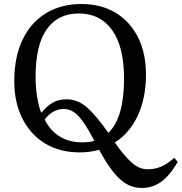

<svg xmlns="http://www.w3.org/2000/svg" viewBox="-20 -744 904 955"><path d="M686 191Q624 191 575.5 146Q527 101 473 1Q427 14 377 14Q278 14 205 -30Q132 -74 91.5 -154Q51 -234 51 -341Q51 -459 91.5 -545Q132 -631 207.5 -677.5Q283 -724 386 -724Q483 -724 555 -680.5Q627 -637 666.5 -558.5Q706 -480 706 -373Q706 -258 666 -170.5Q626 -83 551 -35Q599 33 636 65.5Q673 98 714 98Q750 98 781 85Q812 72 847 41L864 62Q821 134 778.5 162.5Q736 191 686 191ZM519 -83Q597 -158 597 -353Q597 -511 538 -594Q479 -677 372 -677Q268 -677 212.5 -598.5Q157 -520 157 -363Q157 -311 164 -265.5Q171 -220 185 -183Q214 -217 242.5 -233.5Q271 -250 311 -250Q367 -250 413 -209.5Q459 -169 519 -83ZM389 -36Q429 -36 449 -44Q404 -131 370.5 -166.5Q337 -202 297 -202Q242 -202 202 -149Q261 -36 389 -36Z"/></svg>

Font: Literata 36pt
Style: Regular
Weight: 400
Designer: Latin by Veronika Burian and Jose Scaglione. Greek by Irene Vlachou. Cyrillic by Vera Evstafieva.
Foundry: TypeTogether
Version: Version 3.002